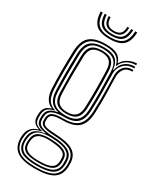

<svg xmlns="http://www.w3.org/2000/svg" viewBox="-228 -805 834 1027"><g transform="rotate(30 189.0 -292.0)"><path d="M183 160.2Q110.2 160.2 75.1 138.2Q40 116.2 35.8 68Q35 58.8 36 42.8Q40.2 -16.2 95.5 -30.5V-33.5Q56.8 -45 54 -82.5Q53.8 -86 53.9 -92.6Q54 -99.2 54 -103.2Q55 -126.8 65.6 -141.5Q76.2 -156.2 100.2 -162.5V-165.2Q78 -173 64.2 -196.1Q50.5 -219.2 48.5 -256.2Q45.8 -310.8 45.9 -366.8Q46 -422.8 48.2 -486.2Q50.8 -550.8 82.1 -578.8Q113.5 -606.8 181.5 -606.8Q228.5 -606.8 252.4 -593.1Q276.2 -579.5 285 -551H287.8Q299.5 -574.2 325.8 -587.2Q352 -600.2 376.5 -600V-589.8Q341 -589.8 317.8 -573.4Q294.5 -557 287 -534H283.5Q276 -566.5 252.5 -581.8Q229 -597 181.5 -597Q120.2 -597 91.4 -571.5Q62.5 -546 60.8 -486.8Q58.5 -421.5 58.2 -368Q58 -314.5 60.8 -257.5Q62.8 -216.5 78 -194Q93.2 -171.5 119.8 -164.8V-162Q89.8 -155.2 77.8 -141.6Q65.8 -128 64.8 -103.5Q64 -92 64.8 -82.2Q66 -62 77 -51.1Q88 -40.2 115.8 -33.2V-30.2Q80.5 -24.2 65 -7.4Q49.5 9.5 47 42.8Q46.2 50.2 45.9 55.2Q45.5 60.2 46.2 68Q50.2 110.8 81.5 130.9Q112.8 151 183 151Q255.2 151 287.8 130.4Q320.2 109.8 323.2 62.8Q324.2 49.5 322.8 35Q319.5 -5 287.1 -23.8Q254.8 -42.5 184.8 -45Q138 -46.8 118 -55.1Q98 -63.5 96 -82.2Q95.5 -86.2 95.4 -93.2Q95.2 -100.2 95.5 -103.5Q97.5 -128.5 117 -138.2Q136.5 -148 181.8 -147.8Q246.2 -147.5 272.9 -175.2Q299.5 -203 301.8 -258Q303.5 -298.8 303.8 -331.2Q304 -363.8 303.2 -398.9Q302.5 -434 301.5 -482.8Q300.8 -516.5 320.2 -538.6Q339.8 -560.8 376.5 -560.2V-550Q342.8 -550.5 327.2 -529.9Q311.8 -509.2 312.5 -479.2Q314 -419.5 315.1 -369.9Q316.2 -320.2 313.5 -257.5Q310.5 -193.5 279.8 -165.8Q249 -138 181.5 -138Q143.5 -138 125.5 -130.9Q107.5 -123.8 106.5 -102.2Q106.5 -101 106.4 -94.4Q106.2 -87.8 106.5 -84.8Q108.2 -68.5 126.4 -62.5Q144.5 -56.5 185 -55Q260.5 -52.2 295.6 -31.2Q330.8 -10.2 334 35.5Q334.8 49.2 334.2 62.8Q331.5 114 296 137.1Q260.5 160.2 183 160.2ZM183 142Q118.5 142 89 124.8Q59.5 107.5 56.2 68Q55.5 57 56.5 42.8Q59 8.5 78 -8.6Q97 -25.8 138.8 -30.5V-33.2Q106 -37.5 91.1 -48.9Q76.2 -60.2 74.5 -82.2Q74 -86.8 74 -93Q74 -99.2 74.2 -103.5Q76 -153.8 139 -162.5V-164.8Q108.8 -170.8 91.8 -193.1Q74.8 -215.5 72.8 -258Q70.5 -308.8 70.6 -364.8Q70.8 -420.8 72.8 -486.2Q74.5 -541.5 101.1 -564.4Q127.8 -587.2 181.5 -587.2Q231.2 -587.2 254.6 -568Q278 -548.8 281.8 -505.5H284.5Q291.2 -540.2 314.2 -560Q337.2 -579.8 376.5 -580.5V-570Q335.2 -570.5 312.1 -545.6Q289 -520.8 290 -485.2Q291.8 -418.2 291.9 -365.4Q292 -312.5 289.8 -258.2Q287.5 -205 262 -181.1Q236.5 -157.2 181.5 -157.2Q136.2 -157.5 111.9 -145.8Q87.5 -134 85.5 -104.8Q85 -99.8 85.1 -92.6Q85.2 -85.5 85.5 -82.5Q87.8 -57.8 111.6 -48.4Q135.5 -39 184.5 -37.2Q246.2 -34.8 278 -18Q309.8 -1.2 312.8 34.8Q313.2 42.2 313.5 48.1Q313.8 54 313.2 62.8Q310.8 106.5 278.9 124.2Q247 142 183 142ZM181.5 -168Q229.5 -168 252.6 -189.2Q275.8 -210.5 277.8 -258.2Q280 -314.8 279.6 -368.6Q279.2 -422.5 277 -487.8Q275.5 -536.8 251.8 -557Q228 -577.2 181.5 -577.2Q129.2 -577.2 107.6 -554.6Q86 -532 85 -486Q83.5 -421.2 83.2 -369.5Q83 -317.8 85 -256.2Q86.5 -210 110 -189Q133.5 -168 181.5 -168ZM181.5 -177.8Q137.8 -177.8 118 -197.4Q98.2 -217 97 -258Q95.5 -313 95.5 -367.5Q95.5 -422 97 -485.8Q98 -529.5 118.1 -548.4Q138.2 -567.2 181.5 -567.2Q223.5 -567.2 243.4 -548.5Q263.2 -529.8 264.8 -488Q267.2 -418 267.4 -365.4Q267.5 -312.8 265.2 -258.8Q263.5 -216.8 243.8 -197.2Q224 -177.8 181.5 -177.8ZM181.5 -187.5Q216.5 -187.5 234 -204.6Q251.5 -221.8 253 -259.5Q257 -357.2 252.5 -488Q251.2 -526 233.2 -541.8Q215.2 -557.5 181.5 -557.5Q145.8 -557.5 127.9 -541.1Q110 -524.8 109.2 -485.2Q107.8 -425.2 107.4 -370.8Q107 -316.2 109.2 -258.5Q110.5 -221.2 127.9 -204.4Q145.2 -187.5 181.5 -187.5ZM183 132.2Q245.8 132.2 273.1 115.5Q300.5 98.8 302 64.2Q302.8 49.8 301.5 35.2Q299.5 6.5 273.4 -9Q247.2 -24.5 184.2 -27.5Q125 -30.2 98 -13.5Q71 3.2 67.2 43Q66.5 49.5 66.2 55.2Q66 61 66.8 68.8Q69.8 102.8 97.2 117.5Q124.8 132.2 183 132.2ZM183 123.2Q128.2 123.2 103.8 110.4Q79.2 97.5 76.8 68Q76 59 77.5 42.5Q81 4 107.2 -8.8Q133.5 -21.5 185.2 -19.2Q239 -17 264 -4.1Q289 8.8 291.2 35.2Q292 45.2 291.9 50.6Q291.8 56 291.5 63Q289.2 95.2 264.1 109.2Q239 123.2 183 123.2ZM183 114Q232.8 114 255.4 102.2Q278 90.5 280 62.8Q281 48.8 279.8 35.2Q278.2 14 256.5 3.6Q234.8 -6.8 184 -9.8Q134.8 -12.8 112.6 0.4Q90.5 13.5 88 42.8Q86.8 55.2 87.8 68Q89.2 91.2 111.2 102.6Q133.2 114 183 114ZM181.2 -640Q123 -640 96.9 -664.2Q70.8 -688.5 68.5 -744.2H81Q82.8 -693.8 106.1 -671.9Q129.5 -650 181.2 -650Q233.2 -650 256.6 -671.9Q280 -693.8 281.8 -744.2H294.2Q292 -688.5 265.9 -664.2Q239.8 -640 181.2 -640ZM181.2 -659.5Q135.8 -659.5 115.2 -679.2Q94.8 -699 93.2 -744.2H105.5Q107 -704.2 124.5 -687Q142 -669.8 181.2 -669.8Q220.5 -669.8 238.1 -687Q255.8 -704.2 257.2 -744.2H269.5Q267.8 -699 247.4 -679.2Q227 -659.5 181.2 -659.5ZM181.2 -679.5Q148.8 -679.5 133.9 -694.5Q119 -709.5 117.8 -744.2H129.5Q130 -714.8 142.4 -702Q154.8 -689.2 181.2 -689.2Q208.2 -689.2 220.5 -702Q232.8 -714.8 233.2 -744.2H244.8Q243.5 -709.5 228.8 -694.5Q214 -679.5 181.2 -679.5Z"/></g></svg>

Font: Big Shoulders Inline Text Light
Style: Regular
Weight: 300
Designer: Patric King
Foundry: XO Type Co
Version: Version 1.000